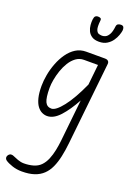

<svg xmlns="http://www.w3.org/2000/svg" viewBox="-235 -893 975 1432"><g transform="rotate(20 252.0 -177.0)"><path d="M59.5 -187.5Q59.5 -228.5 68.2 -276.5Q77 -324.5 95 -371.2Q113 -418 140 -456.5Q167 -495 203.2 -518Q239.5 -541 285.5 -541H435Q447 -541 454.5 -537Q462 -533 465.5 -525.8Q469 -518.5 467.5 -507.5L398 146Q392 203 381.2 253Q370.5 303 352.5 342.5Q334.5 382 307 408Q278.5 435.5 237.5 449.2Q196.5 463 139 463Q98 463 62.8 451.2Q27.5 439.5 7 425.5Q-0.5 420 -3.5 413Q-6.5 406 -5.2 398.2Q-4 390.5 2 383Q11.5 371.5 22.8 371.2Q34 371 41 374.5Q58.5 382.5 83.8 391.8Q109 401 132.5 401Q172.5 401 206.8 391.2Q241 381.5 264 358.5Q287.5 334.5 302 299.5Q316.5 264.5 324.5 224.8Q332.5 185 336.5 148L371.5 -185Q324.5 -98.5 275 -44.2Q225.5 10 174 10Q153 10 132.8 0.2Q112.5 -9.5 95.8 -32Q79 -54.5 69.2 -92.8Q59.5 -131 59.5 -187.5ZM121 -195Q121 -116.5 135.8 -84.8Q150.5 -53 186 -53Q220.5 -53 274.2 -121.5Q328 -190 385 -316L402 -478H291Q256 -478 228.2 -457.8Q200.5 -437.5 180.2 -404.8Q160 -372 147 -334Q134 -296 127.5 -259.2Q121 -222.5 121 -195ZM348.5 -643Q313 -643 291.8 -657Q270.5 -671 260.2 -693Q250 -715 248 -739.2Q246 -763.5 248.5 -784Q251 -804 259 -810.8Q267 -817.5 278 -817.5Q292.5 -817.5 300 -812.8Q307.5 -808 305.5 -793.5Q300 -742.5 308 -721.8Q316 -701 330 -697Q344 -693 355.5 -693Q368 -693 382.5 -699.8Q397 -706.5 409.2 -727.8Q421.5 -749 426.5 -792.5Q428.5 -808 438.8 -813.2Q449 -818.5 461 -818.5Q478.5 -818.5 483.5 -806.8Q488.5 -795 486.5 -780.5Q484.5 -766.5 476.5 -743.5Q468.5 -720.5 452.5 -697.5Q436.5 -674.5 411 -658.8Q385.5 -643 348.5 -643Z"/></g></svg>

Font: Edu NSW ACT Cursive
Style: Regular
Weight: 400
Designer: Tina and Corey Anderson, Eben Sorkin, Mirko Velimirovic
Foundry: Sorkin Type Co.
Version: Version 2.000